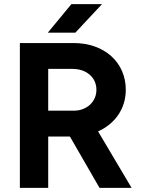

<svg xmlns="http://www.w3.org/2000/svg" viewBox="-20 -908 685 928"><path d="M76 0H213V-248H318L461 0H616L454 -273C535 -309 588 -382 588 -474C588 -607 484 -700 336 -700H76ZM337 -373H213V-575H330C398 -575 446 -534 446 -474C446 -415 398 -373 337 -373ZM211 -750H344L473 -888H325Z"/></svg>

Font: HB Figtree Prototype
Style: Bold
Weight: 700
Designer: Alfredo Marco Pradil
Foundry: Hanken Design Co.®
Version: Version 1.002;Glyphs 3.2 (3228)